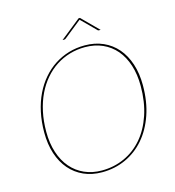

<svg xmlns="http://www.w3.org/2000/svg" viewBox="-125 -969 982 1080"><g transform="rotate(-15 366.5 -428.5)"><path d="M684 -407Q684 -311.5 657.5 -235Q631 -158.5 584.5 -104.8Q538 -51 474.5 -22Q411 7 337 7Q278 7 230.5 -14.2Q183 -35.5 149.2 -74.5Q115.5 -113.5 97.2 -169Q79 -224.5 79 -293Q79 -356 91 -411.5Q103 -467 125.2 -513Q147.5 -559 178.8 -595.2Q210 -631.5 248.5 -656.5Q287 -681.5 331.5 -694.8Q376 -708 425 -708Q484 -708 532 -686.8Q580 -665.5 613.8 -626.2Q647.5 -587 665.8 -531.2Q684 -475.5 684 -407ZM671 -407Q671 -474 653.5 -528Q636 -582 603.8 -619.8Q571.5 -657.5 525.8 -677.8Q480 -698 424 -698Q377.5 -698 334.8 -685.5Q292 -673 255 -649Q218 -625 187.8 -589.8Q157.5 -554.5 136 -509.8Q114.5 -465 102.8 -410.8Q91 -356.5 91 -294Q91 -227 108.8 -173Q126.5 -119 159 -81.2Q191.5 -43.5 237 -23.2Q282.5 -3 338 -3Q409 -3 470 -30.8Q531 -58.5 575.8 -110.8Q620.5 -163 645.8 -238Q671 -313 671 -407ZM535 -769H525Q523.5 -769 521 -769.8Q518.5 -770.5 517 -773L437 -853Q435.5 -853.5 435 -855Q434.5 -854 434 -853.8Q433.5 -853.5 433 -853L333 -773Q330.5 -770.5 328 -769.8Q325.5 -769 323 -769H313L432 -864H440Z"/></g></svg>

Font: Lato Hairline
Style: Italic
Weight: 250
Italic angle: -7°
Designer: Lukasz Dziedzic
Foundry: Lukasz Dziedzic
Version: Version 1.104; Western+Polish opensource